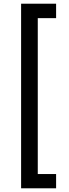

<svg xmlns="http://www.w3.org/2000/svg" viewBox="-20 -852 374 1037"><path d="M94 -832V165H283V88H184V-754H283V-832Z"/></svg>

Font: Noto Sans Gurmukhi UI Condensed Medium
Style: Regular
Weight: 500
Width: 3
Designer: Jelle Bosma - Monotype Design Team
Foundry: Monotype Imaging Inc.
Version: Version 2.004